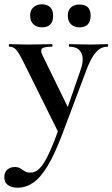

<svg xmlns="http://www.w3.org/2000/svg" viewBox="-59 -591 522 892"><path d="M441 -386Q443 -386 443 -380Q443 -374 441 -374Q407 -374 384 -345Q361 -316 343 -267L232 28Q196 124 162.5 179.5Q129 235 95 258Q61 281 23 281Q-6 281 -22.5 268.5Q-39 256 -39 232Q-39 208 -24.5 196.5Q-10 185 9 185Q26 185 36 191.5Q46 198 56 204.5Q66 211 82 211Q106 211 126 190.5Q146 170 169 120.5Q192 71 223 -15L220 40L50 -303Q28 -347 15.5 -360.5Q3 -374 -15 -374Q-18 -374 -18 -380Q-18 -386 -15 -386Q5 -386 27.5 -385Q50 -384 70 -384Q106 -384 133 -385Q160 -386 182 -386Q185 -386 185 -380Q185 -374 182 -374Q147 -374 137 -366Q127 -358 138 -335L265 -75L229 -16L316 -268Q333 -317 318.5 -345.5Q304 -374 263 -374Q261 -374 261 -380Q261 -386 263 -386Q287 -386 308.5 -385Q330 -384 364 -384Q388 -384 403.5 -385Q419 -386 441 -386ZM136 -464Q111 -464 96 -478.5Q81 -493 81 -519Q81 -543 96 -557Q111 -571 136 -571Q161 -571 174.5 -557Q188 -543 188 -519Q188 -464 136 -464ZM310 -464Q285 -464 270.5 -478.5Q256 -493 256 -519Q256 -543 270.5 -556.5Q285 -570 310 -570Q362 -570 362 -519Q362 -464 310 -464Z"/></svg>

Font: Cormorant Garamond Light
Style: Bold
Weight: 700
Version: Version 4.001